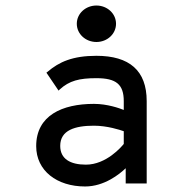

<svg xmlns="http://www.w3.org/2000/svg" viewBox="-20 -664 682 695"><path d="M329 -512C368 -512 400 -541 400 -578C400 -615 368 -644 329 -644C290 -644 258 -615 258 -578C258 -541 290 -512 329 -512ZM148 -401 192 -336 196 -340C231 -372 267 -381 329 -381C400 -381 428 -359 428 -298V-266C413 -272 369 -288 320 -288C205 -288 111 -246 111 -135C111 -46 186 11 288 11C358 11 413 -34 435 -55V0H511V-298C511 -409 448 -462 329 -462C243 -462 194 -440 152 -404ZM198 -136C198 -193 252 -209 320 -209C368 -209 414 -194 428 -189V-143C420 -133 365 -68 291 -68C234 -68 198 -89 198 -136Z"/></svg>

Font: Charger Monospace
Style: Regular
Weight: 400
Designer: Jasper
Foundry: Cannot Into Space Fonts
Version: Version 0.980